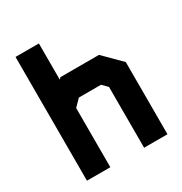

<svg xmlns="http://www.w3.org/2000/svg" viewBox="-174 -878 954 1007"><g transform="rotate(-30 302.5 -375.0)"><path d="M62.5 0V-749.5H204V-530.5L213.5 -540H447L550 -437V0H408.5V-368L378 -399H244L204 -358.5V0ZM136 -71H135.5V-385L222 -470.5H418.5L479.5 -410.5V-71H479V-410.5L418.5 -470.5H222L135.5 -385V-673H136Z"/></g></svg>

Font: Tourney Thin Black
Style: Regular
Weight: 900
Version: Version 1.015